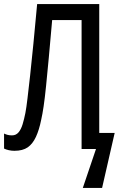

<svg xmlns="http://www.w3.org/2000/svg" viewBox="-21 -734 602 946"><path d="M468 -79H544L482 192H387L452 0H381V-635H236Q227 -531 219.5 -450.5Q212 -370 206 -310.5Q200 -251 194 -210.5Q188 -170 182 -144Q172 -94 156 -59.5Q140 -25 115.5 -8Q91 9 50 9Q36 9 22.5 6Q9 3 -1 -2V-76Q7 -72 16.5 -69.5Q26 -67 38 -67Q58 -67 70.5 -82Q83 -97 90.5 -122Q98 -147 104 -177Q109 -203 114.5 -249.5Q120 -296 127.5 -363Q135 -430 143.5 -518Q152 -606 162 -714H468Z"/></svg>

Font: Noto Sans Display Condensed
Style: Regular
Weight: 400
Width: 3
Designer: Monotype Design Team
Foundry: Monotype Imaging Inc.
Version: Version 2.003